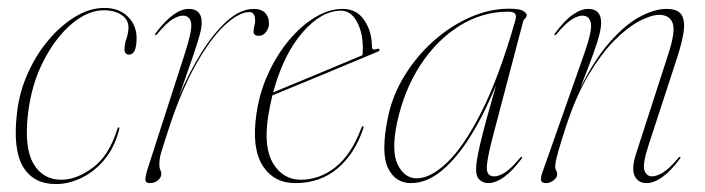

<svg xmlns="http://www.w3.org/2000/svg" viewBox="-20 -455 1782 485"><path d="M241.5 -429Q202 -429 161.5 -395Q121 -361 90.5 -302.2Q60 -243.5 51 -170Q40.5 -84 64 -42.5Q87.5 -1 135 -1Q173.5 -1 214.5 -31.5Q255.5 -62 276 -128Q278 -133.5 279.5 -133.5Q282.5 -133.5 281 -128Q269.5 -82.5 243.8 -51.8Q218 -21 185.5 -5.5Q153 10 121.5 10Q64 10 38 -34.2Q12 -78.5 23 -170.5Q29 -223 50.5 -270.5Q72 -318 103.5 -355Q135 -392 171.2 -413.5Q207.5 -435 243.5 -435Q280.5 -435 302.8 -413.2Q325 -391.5 325 -359Q325 -317 306 -317Q294.5 -317 294.5 -331Q294.5 -343 299.5 -357.8Q304.5 -372.5 304.5 -386Q304.5 -405 287.5 -417Q270.5 -429 241.5 -429Z M372 -366.5Q370.5 -368 373 -371Q419 -432.5 457 -432.5Q489.5 -432.5 489.5 -398Q489.5 -385.5 484.2 -366Q479 -346.5 466.5 -310.2Q454 -274 432 -211Q456.5 -270 487.8 -320.5Q519 -371 553.2 -401.8Q587.5 -432.5 621 -432.5Q640 -432.5 649.8 -422.5Q659.5 -412.5 659.5 -396Q659.5 -384 652 -374.2Q644.5 -364.5 634 -364.5Q620.5 -364.5 620.5 -375Q620.5 -383 622.5 -389.5Q624.5 -396 624.5 -402.5Q624.5 -424.5 610 -424.5Q583.5 -424.5 547.2 -390.8Q511 -357 472.5 -287.8Q434 -218.5 400.5 -112Q393 -88 387.8 -71.8Q382.5 -55.5 382.5 -39Q382.5 -30.5 385 -25.8Q387.5 -21 387.5 -15.5Q387.5 -7 379.2 0.2Q371 7.5 358 7.5Q347 7.5 347.2 -2.2Q347.5 -12 355 -35L446.5 -318.5Q466 -378.5 462.8 -397Q459.5 -415.5 442 -415.5Q431 -415.5 415.5 -406Q400 -396.5 376.5 -368.5Q373.5 -365 372 -366.5Z M897.5 -130Q876 -66 832.2 -29.2Q788.5 7.5 726 7.5Q671.5 7.5 643.5 -36.5Q615.5 -80.5 627.5 -165.5Q635 -219.5 656.8 -267.5Q678.5 -315.5 709.5 -352.8Q740.5 -390 775.8 -411.2Q811 -432.5 845.5 -432.5Q881 -432.5 900.2 -404Q919.5 -375.5 919.5 -337Q919.5 -326.5 932.5 -331.5Q937 -333 938.5 -330Q939.5 -327 935.5 -325Q932.5 -323.5 910.5 -314.5Q888.5 -305.5 855.8 -291.8Q823 -278 786.8 -263Q750.5 -248 718.8 -235Q687 -222 668 -214Q661.5 -187 657 -158.5Q645.5 -81.5 670.5 -41.2Q695.5 -1 740 -1Q787.5 -1 827.5 -32.8Q867.5 -64.5 892.5 -131Q894 -136 896.5 -136Q900 -136 897.5 -130ZM841.5 -428Q791.5 -428 743.5 -372.2Q695.5 -316.5 670 -221.5Q690.5 -230 723.5 -243.8Q756.5 -257.5 792 -272.2Q827.5 -287 856 -299Q884.5 -311 895.5 -315.5Q896.5 -321 896.5 -334Q896.5 -373.5 881.2 -400.8Q866 -428 841.5 -428ZM893.5 -310Q893.5 -310 893.5 -310.5Z M1224 -106.5Q1208.5 -46 1209.8 -27.8Q1211 -9.5 1228.5 -9.5Q1240 -9.5 1255.2 -19Q1270.5 -28.5 1294 -56.5Q1296.5 -60 1298.5 -58.5Q1300 -57 1297.5 -54Q1273.5 -22 1252.5 -7.2Q1231.5 7.5 1213.5 7.5Q1200.5 7.5 1191.5 -0.8Q1182.5 -9 1182.5 -27.5Q1182.5 -47 1193.8 -94.8Q1205 -142.5 1233 -239.5Q1203.5 -167.5 1169 -111.8Q1134.5 -56 1096.2 -24.2Q1058 7.5 1018 7.5Q978.5 7.5 960 -30.8Q941.5 -69 960 -159Q971.5 -214.5 1002 -264Q1032.5 -313.5 1075.2 -351.5Q1118 -389.5 1167.2 -411.2Q1216.5 -433 1265.5 -433Q1292.5 -433 1301.5 -427.5Q1310.5 -422 1310.5 -416.5Q1310.5 -412 1306.5 -408.5Q1302.5 -405 1301.5 -401ZM983.5 -147.5Q967.5 -73.5 984.8 -39Q1002 -4.5 1032.5 -4.5Q1068 -4.5 1110.5 -45.5Q1153 -86.5 1197 -174Q1241 -261.5 1281 -401Q1285 -414 1281.5 -419.8Q1278 -425.5 1263.5 -425.5Q1198 -425.5 1140.8 -389.8Q1083.5 -354 1042.5 -291.5Q1001.5 -229 983.5 -147.5Z M1381 -366.5Q1379.5 -368 1382 -371Q1406 -403.5 1427 -418Q1448 -432.5 1466 -432.5Q1498.5 -432.5 1498.5 -397.5Q1498.5 -379 1488.2 -347.2Q1478 -315.5 1465.5 -283.8Q1453 -252 1446.5 -233.5Q1482 -305.5 1520.8 -349.2Q1559.5 -393 1596.5 -412.8Q1633.5 -432.5 1663.5 -432.5Q1693 -432.5 1702 -416.8Q1711 -401 1706.8 -374Q1702.5 -347 1691.5 -312.5L1619 -90.5Q1602.5 -40 1607.8 -24.8Q1613 -9.5 1627 -9.5Q1638.5 -9.5 1654.5 -19Q1670.5 -28.5 1694 -56.5Q1696.5 -60 1698.5 -58.5Q1700 -57 1697.5 -54Q1673.5 -22 1652.5 -7.2Q1631.5 7.5 1613.5 7.5Q1591.5 7.5 1583 -11Q1574.5 -29.5 1587 -67.5L1668.5 -319.5Q1687 -376.5 1679 -397Q1671 -417.5 1645 -417.5Q1626 -417.5 1596.5 -402.5Q1567 -387.5 1533.2 -354Q1499.5 -320.5 1466.8 -265.8Q1434 -211 1408.5 -131.5Q1396.5 -94.5 1391 -75.2Q1385.5 -56 1384 -47.5Q1382.5 -39 1382.5 -33.5Q1382.5 -27.5 1385 -24Q1387.5 -20.5 1387.5 -14.5Q1387.5 -7 1378.8 0.2Q1370 7.5 1359.5 7.5Q1348 7.5 1346.8 0Q1345.5 -7.5 1350.5 -20.5L1455.5 -318.5Q1476.5 -378 1472.5 -396.8Q1468.5 -415.5 1451 -415.5Q1440 -415.5 1424.5 -406Q1409 -396.5 1385.5 -368.5Q1382.5 -365 1381 -366.5Z"/></svg>

Font: Fraunces 144pt Thin
Style: Italic
Weight: 100
Italic angle: -16°
Version: Version 1.000;[b76b70a41]